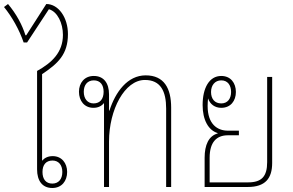

<svg xmlns="http://www.w3.org/2000/svg" viewBox="-50 -933 1464 958"><path d="M289 -763C289 -845 242 -913 181 -913L81 -757H77C60 -811 31 -864 -10 -913L-30 -898C10 -849 46 -785 68 -721H85L194 -887C237 -875 264 -817 264 -759C264 -672 209 -620 135 -579V-88C135 -31 161 5 211 5C258 5 285 -30 285 -75C285 -119 258 -154 213 -154C189 -154 172 -145 160 -131V-563C239 -616 289 -661 289 -763ZM212 -132C242 -132 261 -110 261 -75C261 -39 242 -17 211 -17C179 -17 162 -39 162 -75C162 -110 179 -132 212 -132Z M469 0H494V-227C494 -386 572 -534 673 -534C752 -534 779 -477 779 -391V0H804V-396C804 -492 769 -557 677 -557C586 -557 526 -474 496 -381H494V-462C494 -518 468 -554 418 -554C371 -554 344 -519 344 -475C344 -430 371 -395 416 -395C440 -395 457 -404 469 -419ZM417 -417C387 -417 368 -440 368 -475C368 -510 387 -532 418 -532C450 -532 467 -510 467 -475C467 -440 450 -417 417 -417Z M971 0H1186C1274 0 1308 -43 1308 -120V-549H1283V-124C1283 -53 1256 -23 1188 -23H996V-146C996 -223 1030 -258 1087 -258H1142V-281H1087C1034 -281 986 -314 986 -404C986 -417 987 -430 988 -442C998 -413 1022 -395 1054 -395C1101 -395 1127 -430 1127 -474C1127 -519 1101 -554 1054 -554C994 -554 961 -494 961 -409C961 -334 990 -283 1036 -269V-267C991 -255 971 -209 971 -146ZM1054 -417C1021 -417 1003 -440 1003 -474C1003 -507 1022 -532 1054 -532C1086 -532 1103 -508 1103 -474C1103 -441 1086 -417 1054 -417Z"/></svg>

Font: Noto Sans Thai Looped SemiCondensed Thin
Style: Regular
Weight: 100
Width: 4
Designer: Sasikarn Vongin, Ben Mitchell
Foundry: The Fontpad Ltd
Version: Version 1.001